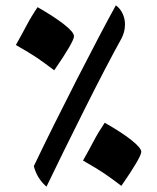

<svg xmlns="http://www.w3.org/2000/svg" viewBox="-20 -696 594 726"><path d="M155.8 9.8Q120.1 -20.5 107.9 -67.9Q179.7 -217.8 271.2 -396.7Q362.8 -575.7 418 -675.8Q434.1 -664.6 443.4 -645Q452.6 -625.5 452.6 -603.5Q452.6 -575.7 439 -549.8Q382.8 -448.7 298.1 -279.5Q213.4 -110.4 155.8 9.8ZM40 -525.9Q61 -563 79.8 -598.6Q98.6 -634.3 122.1 -668.9Q184.6 -633.3 222.2 -603.8Q259.8 -574.2 259.8 -559.1Q259.8 -538.6 185.1 -430.2Q145 -460.4 119.9 -477.5Q94.7 -494.6 40 -525.9ZM293.9 -88.9Q314.9 -126 333.7 -161.6Q352.5 -197.3 376 -231.9Q442.9 -193.8 478.5 -165Q514.2 -136.2 514.2 -122.1Q514.2 -102.1 439 6.8Q398.9 -23.4 373.8 -40.5Q348.6 -57.6 293.9 -88.9Z"/></svg>

Font: Sahl Naskh
Style: Bold
Weight: 700
Designer: Pascal Zoghbi
Version: Version 1.001